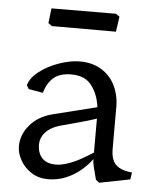

<svg xmlns="http://www.w3.org/2000/svg" viewBox="-51 -732 637 785"><g transform="rotate(5 267.5 -339.0)"><path d="M45 -114Q45 -161.8 78.9 -201.5Q112.8 -241.2 170.5 -255.8L350.8 -300.8Q345 -351 317.8 -388Q290.5 -425 234 -425Q185.8 -425 160.2 -402.5Q134.8 -380 123.5 -340L64.8 -350.2L55.8 -365.2Q63.8 -395.5 98 -422.1Q132.2 -448.8 178.5 -464.9Q224.8 -481 263.8 -481Q315.5 -481 352.6 -457.9Q389.8 -434.8 408.8 -395.5Q427.8 -356.2 427.8 -308V-136.8Q427.8 -110.5 434.9 -92.2Q442 -74 460.5 -62.4Q479 -50.8 515.2 -47L510.5 -18.5L385 6.2L371 -4.8Q370.2 -6.8 370.2 -7.2Q370.2 -7.8 369.5 -9.8Q363.5 -32.8 358.2 -53.4Q353 -74 353 -87.8Q334.5 -62.5 308.2 -40.4Q282 -18.2 247.9 -4.1Q213.8 10 175 10Q136 10 106.5 -9Q77 -28 61 -57Q45 -86 45 -114ZM353 -114.8V-254Q332 -247 314 -241.8Q296 -236.5 275.2 -231Q233.2 -220 199.5 -210.5Q163.8 -198.8 145 -177.1Q126.2 -155.5 126.2 -129Q126.2 -103.5 135.4 -86.4Q144.5 -69.2 161.1 -60.8Q177.8 -52.2 202 -52.2Q223.2 -52.2 250.2 -61.4Q277.2 -70.5 303.5 -85.1Q329.8 -99.8 353 -114.8ZM136.5 -615 121.5 -626 128.5 -687 393.5 -688 408.5 -677 399.5 -615Z"/></g></svg>

Font: TMT Limkin
Style: Regular
Weight: 400
Designer: Gabriel Drozdov
Version: Version 1.000;Glyphs 3.1.2 (3151)